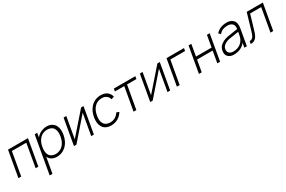

<svg xmlns="http://www.w3.org/2000/svg" viewBox="146 -1971 5390 3613"><g transform="rotate(-30 2841.5 -164.0)"><path d="M467.5 0H408.5L497 -504H183.5L95 0H34.5L133.5 -562.5H566.5Z M1177 -282.5Q1153.5 -153.5 1080 -76Q1036 -31 981.8 -7.8Q927.5 15.5 867.5 15.5Q807 15.5 761.2 -9.2Q715.5 -34 691.5 -82.5L689.5 -86.5L630 250H569.5L712.5 -562.5H767.5L752 -470L762.5 -482.5Q803 -528 860 -553Q918.5 -578 978 -578Q1035.5 -578 1081.2 -554.8Q1127 -531.5 1153 -487.5Q1199 -408.5 1177 -282.5ZM1112.5 -282.5Q1131 -391 1095.5 -451Q1077 -485.5 1040.5 -503.2Q1004 -521 957 -521Q911.5 -521 868.8 -503.8Q826 -486.5 795.5 -452Q737 -390 718.5 -282.5Q699 -173 735 -111.5Q754 -78 791 -59.8Q828 -41.5 874 -41.5Q896.5 -41.5 918.8 -46.2Q941 -51 962 -60.2Q983 -69.5 1001.8 -82.8Q1020.5 -96 1036.5 -113.5Q1092 -171.5 1112.5 -282.5Z M1674.5 0H1616.5L1697.5 -461.5L1294.5 0H1241.5L1340.5 -562.5H1399.5L1318.5 -103L1721.5 -562.5H1773.5Z M2294.5 -409.5Q2289 -435 2274.5 -456.5Q2260 -478 2240 -491.5Q2202.5 -520 2142 -520Q2095 -520 2052.5 -502.2Q2010 -484.5 1979.5 -450Q1922 -389 1903.5 -281Q1884 -173 1920.5 -112.5Q1939 -79 1975.2 -60.8Q2011.5 -42.5 2058 -42.5Q2116.5 -42.5 2167 -71Q2189.5 -83.5 2209.8 -103.5Q2230 -123.5 2248.5 -151L2303.5 -130Q2258 -57.5 2197.5 -24Q2129.5 15.5 2047.5 15.5Q1918.5 15.5 1864 -75Q1818.5 -151.5 1839 -281Q1863 -410.5 1937 -487.5Q2023 -578 2152.5 -578Q2231.5 -578 2285 -542.5Q2312 -521.5 2331.8 -493Q2351.5 -464.5 2357 -430Z M2889.5 -505H2686.5L2597 0H2536.5L2626 -505H2423L2432.5 -562.5H2899Z M3332 0H3274L3355 -461.5L2952 0H2899L2998 -562.5H3057L2976 -103L3379 -562.5H3431Z M3946.5 -504H3627L3538.5 0H3478L3577 -562.5H3957Z M4515 -562.5 4416.5 0H4356L4400.5 -252H4062L4017.5 0H3957L4056 -562.5H4116L4072.5 -310.5H4411L4455 -562.5Z M4944 0 4961 -97Q4872.5 15.5 4712 15.5Q4631.5 15.5 4587.5 -30Q4544 -75.5 4557.5 -153Q4562 -180 4571.8 -202Q4581.5 -224 4596.8 -242.8Q4612 -261.5 4633.5 -277.2Q4655 -293 4683.5 -307.5Q4723 -326 4773 -336Q4798 -341 4833.8 -346.8Q4869.5 -352.5 4917 -359.5L5001.5 -372Q5015 -446.5 4978.5 -483Q4941.5 -520 4873.5 -520Q4819 -520 4775.5 -503.5Q4732.5 -487.5 4689 -440.5L4652.5 -481.5Q4702.5 -533.5 4761.8 -555.8Q4821 -578 4892 -578Q4932.5 -578 4967.8 -564.5Q5003 -551 5025.5 -527Q5082 -472 5060 -349L4998.5 0ZM4994 -317.5Q4815 -292.5 4780.5 -284.5Q4717 -271 4672.5 -238.5Q4628 -206 4620 -159.5Q4611 -104.5 4641.5 -72.5Q4672 -40.5 4729.5 -40.5Q4796 -40.5 4850.2 -66.5Q4904.5 -92.5 4939 -143.5Q4962 -174.5 4971 -209.5Q4976 -227 4981.5 -253.8Q4987 -280.5 4994 -317.5Z M5670.5 -562.5 5571.5 0H5512L5600.5 -504H5360L5272.5 -207.5Q5254 -141 5232.5 -96Q5212.5 -52 5175.5 -25Q5138.5 2 5082 0L5092 -57.5Q5128.5 -57.5 5150.5 -75Q5172.5 -92.5 5186 -124Q5193 -140 5201 -163.2Q5209 -186.5 5218.5 -217.5L5319.5 -562.5Z"/></g></svg>

Font: Russisch Sans Light
Style: Italic
Weight: 300
Italic angle: -10°
Designer: Michael Sharanda (font) & Cristiano Sobral (main changes)
Foundry: Michael Sharanda
Version: Version 2.00;September 8, 2020;FontCreator 13.0.0.2681 64-bi